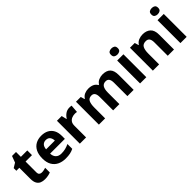

<svg xmlns="http://www.w3.org/2000/svg" viewBox="245 -1994 3237 3237"><g transform="rotate(-45 1864.0 -375.0)"><path d="M308 -109Q333 -109 356 -114Q379 -119 402 -126V-15Q378 -5 342.5 2.5Q307 10 265 10Q216 10 177.5 -6Q139 -22 116.5 -61.5Q94 -101 94 -171V-434H23V-497L105 -547L148 -662H243V-546H396V-434H243V-171Q243 -140 261 -124.5Q279 -109 308 -109Z M737 -556Q813 -556 867.5 -527Q922 -498 952 -443Q982 -388 982 -308V-236H630Q632 -173 667.5 -137Q703 -101 766 -101Q819 -101 862 -111.5Q905 -122 951 -144V-29Q911 -9 866.5 0.5Q822 10 759 10Q677 10 614 -20.5Q551 -51 515 -113Q479 -175 479 -269Q479 -365 511.5 -428.5Q544 -492 602 -524Q660 -556 737 -556ZM738 -450Q695 -450 666.5 -422Q638 -394 633 -335H842Q841 -385 816 -417.5Q791 -450 738 -450Z M1408 -556Q1419 -556 1434 -555Q1449 -554 1458 -552L1447 -412Q1440 -414 1426.5 -415.5Q1413 -417 1403 -417Q1365 -417 1330 -403.5Q1295 -390 1273.5 -360Q1252 -330 1252 -278V0H1103V-546H1216L1238 -454H1245Q1269 -496 1311 -526Q1353 -556 1408 -556Z M2198 -556Q2291 -556 2338.5 -508.5Q2386 -461 2386 -356V0H2237V-319.4Q2237 -437 2154.8 -437Q2096 -437 2071 -395Q2046 -353 2046 -273.5V0H1897V-319.4Q1897 -437 1815 -437Q1753.3 -437 1729.6 -390.7Q1706 -344.4 1706 -257.4V0H1557V-546H1671L1691.2 -476H1699Q1724 -518 1767.5 -537Q1811 -556 1857.7 -556Q1918 -556 1960 -536.5Q2002 -517 2024 -476H2037Q2062 -518 2106.5 -537Q2151 -556 2198 -556Z M2688 -546V0H2539V-546ZM2614 -760Q2647 -760 2671 -744.5Q2695 -729 2695 -686.8Q2695 -646 2671 -630Q2647 -614 2614 -614Q2579.7 -614 2556.4 -630Q2533 -646 2533 -686.8Q2533 -729 2556.4 -744.5Q2579.7 -760 2614 -760Z M3154 -556Q3242 -556 3295 -508.5Q3348 -461 3348 -356V0H3199V-319Q3199 -378 3178 -407.5Q3157 -437 3111 -437Q3043 -437 3018 -390.5Q2993 -344 2993 -257V0H2844V-546H2958L2978 -476H2986Q3012 -518 3057.5 -537Q3103 -556 3154 -556Z M3650 -546V0H3501V-546ZM3576 -760Q3609 -760 3633 -744.5Q3657 -729 3657 -686.8Q3657 -646 3633 -630Q3609 -614 3576 -614Q3541.7 -614 3518.4 -630Q3495 -646 3495 -686.8Q3495 -729 3518.4 -744.5Q3541.7 -760 3576 -760Z"/></g></svg>

Font: Noto Sans Hanifi Rohingya
Style: Regular
Weight: 400
Designer: Monotype Design Team and DaltonMaag
Foundry: Google LLC
Version: Version 2.101